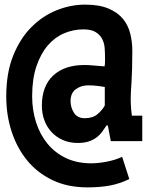

<svg xmlns="http://www.w3.org/2000/svg" viewBox="-20 -610 640 830"><path d="M348 -590Q409 -590 449 -573Q489 -556 511.5 -528.5Q534 -501 543 -465Q552 -429 552 -391Q552 -345 551 -312Q550 -279 548.5 -255Q547 -231 546 -214.5Q545 -198 545 -184Q545 -163 547 -137Q549 -123 550 -110H595V0H459L446 -68H441Q431 -53 420.5 -39Q410 -25 395.5 -14.5Q381 -4 362 2Q343 8 316 8Q280 8 251 -5Q222 -18 202 -40Q182 -62 171.5 -91Q161 -120 161 -153Q161 -238 210 -283.5Q259 -329 345 -329Q363 -329 383 -327Q403 -325 432 -323Q434 -333 434 -343V-362Q434 -381 432.5 -402Q431 -423 422 -441Q413 -459 394 -471Q375 -483 340 -483Q297 -483 257 -466Q217 -449 186.5 -413.5Q156 -378 137.5 -323.5Q119 -269 119 -194Q119 -134 136 -81Q153 -28 185.5 11.5Q218 51 265.5 73.5Q313 96 375 96Q404 96 441 89Q478 82 508 68L539 164Q498 184 455.5 192Q413 200 358 200Q272 200 206.5 168.5Q141 137 97 83Q53 29 30 -42Q7 -113 7 -193Q7 -295 37 -369.5Q67 -444 116 -493Q165 -542 225.5 -566Q286 -590 348 -590ZM346 -99Q381 -99 401.5 -116.5Q422 -134 433 -154V-234Q423 -236 403 -238.5Q383 -241 360 -241Q331 -241 308 -224.5Q285 -208 285 -173Q285 -145 300 -122Q315 -99 346 -99Z"/></svg>

Font: PT Mono
Style: Bold
Weight: 700
Monospace: yes
Designer: A.Korolkova, I.Chaeva
Foundry: ParaType Ltd
Version: Version 1.000 OFL